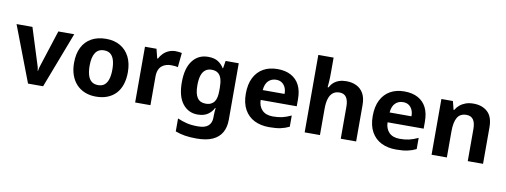

<svg xmlns="http://www.w3.org/2000/svg" viewBox="-74 -1187 4890 1855"><g transform="rotate(10 2371.0 -260.0)"><path d="M209 0 0 -547H156L264 -204Q269 -193 273.5 -174Q278 -155 280 -137H283Q285 -156 289.5 -172.5Q294 -189 299 -203L410 -547H566L357 0Z M1140 -275Q1140 -208 1122.5 -155Q1105 -102 1071 -65.5Q1037 -29 988 -9.5Q939 10 875 10Q816 10 767.5 -9.5Q719 -29 684.5 -65.5Q650 -102 631 -155Q612 -208 612 -275Q612 -365 644 -428Q676 -491 736 -524Q796 -557 879 -557Q959 -557 1017.5 -523Q1076 -489 1108 -426Q1140 -363 1140 -275ZM765 -275Q765 -221 776.5 -182Q788 -143 813 -123Q838 -103 877 -103Q917 -103 941 -123.5Q965 -144 976.5 -182.5Q988 -221 988 -275Q988 -327 977 -365Q966 -403 942 -423.5Q918 -444 878 -444Q821 -444 793 -400.5Q765 -357 765 -275Z M1558 -556Q1576 -556 1593.5 -554Q1611 -552 1621 -549L1607 -408Q1595 -411 1580 -413Q1565 -415 1540 -415Q1516 -415 1493 -408.5Q1470 -402 1451 -387Q1432 -372 1421 -345.5Q1410 -319 1410 -278V0H1260V-547H1373L1396 -456H1403Q1417 -484 1440 -507Q1463 -530 1493.5 -543Q1524 -556 1558 -556Z M1879 -557Q1941 -557 1977.5 -533Q2014 -509 2035 -473H2039L2051 -547H2180V7Q2180 81 2150.5 133Q2121 185 2060 212.5Q1999 240 1904 240Q1838 240 1789 232Q1740 224 1695 207V80Q1742 100 1787.5 111Q1833 122 1896 122Q1966 122 1998 93Q2030 64 2030 13V-5Q2030 -22 2031.5 -41Q2033 -60 2035 -82H2030Q2011 -42 1972.5 -16Q1934 10 1873 10Q1782 10 1726 -61.5Q1670 -133 1670 -271Q1670 -409 1726.5 -483Q1783 -557 1879 -557ZM1933 -440Q1896 -440 1871 -420Q1846 -400 1834.5 -362Q1823 -324 1823 -269Q1823 -185 1850 -146Q1877 -107 1932 -107Q1964 -107 1985 -118Q2006 -129 2018.5 -148Q2031 -167 2036 -194Q2041 -221 2041 -254V-283Q2041 -331 2031.5 -366Q2022 -401 1998.5 -420.5Q1975 -440 1933 -440Z M2560 -557Q2638 -557 2692.5 -527.5Q2747 -498 2775.5 -442.5Q2804 -387 2804 -305V-235H2450Q2451 -173 2487.5 -135.5Q2524 -98 2593 -98Q2644 -98 2685 -107.5Q2726 -117 2772 -139V-29Q2732 -9 2687 0.5Q2642 10 2576 10Q2492 10 2430 -21Q2368 -52 2333 -114.5Q2298 -177 2298 -270Q2298 -363 2330.5 -427Q2363 -491 2421.5 -524Q2480 -557 2560 -557ZM2565 -453Q2519 -453 2488.5 -423Q2458 -393 2453 -332H2667Q2668 -367 2656 -394Q2644 -421 2621.5 -437Q2599 -453 2565 -453Z M3073 -613Q3073 -562 3070.5 -526Q3068 -490 3066 -468H3074Q3090 -498 3113 -517.5Q3136 -537 3166.5 -547Q3197 -557 3236 -557Q3291 -557 3334.5 -536Q3378 -515 3403 -471Q3428 -427 3428 -357V0H3277V-313Q3277 -376 3255 -407Q3233 -438 3189 -438Q3150 -438 3124 -417.5Q3098 -397 3085.5 -357Q3073 -317 3073 -258V0H2923V-760H3073Z M3805 -557Q3883 -557 3937.5 -527.5Q3992 -498 4020.5 -442.5Q4049 -387 4049 -305V-235H3695Q3696 -173 3732.5 -135.5Q3769 -98 3838 -98Q3889 -98 3930 -107.5Q3971 -117 4017 -139V-29Q3977 -9 3932 0.5Q3887 10 3821 10Q3737 10 3675 -21Q3613 -52 3578 -114.5Q3543 -177 3543 -270Q3543 -363 3575.5 -427Q3608 -491 3666.5 -524Q3725 -557 3805 -557ZM3810 -453Q3764 -453 3733.5 -423Q3703 -393 3698 -332H3912Q3913 -367 3901 -394Q3889 -421 3866.5 -437Q3844 -453 3810 -453Z M4482 -557Q4568 -557 4620.5 -509Q4673 -461 4673 -357V0H4523V-313Q4523 -376 4501 -407Q4479 -438 4434 -438Q4372 -438 4345 -392Q4318 -346 4318 -257V0H4168V-547H4281L4302 -464H4308Q4324 -492 4348.5 -512.5Q4373 -533 4406 -545Q4439 -557 4482 -557Z"/></g></svg>

Font: Noto Sans Hebrew Thin
Style: Bold
Weight: 700
Version: Version 3.001